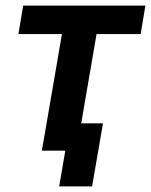

<svg xmlns="http://www.w3.org/2000/svg" viewBox="-20 -540 541 688"><path d="M46 -418H202L130 0H214L192 128H310L349 -98H271L326 -418H484L501 -520H63Z"/></svg>

Font: Fixel Display 20240404 SemiBold
Style: Italic
Weight: 600
Italic angle: -10°
Designer: AlfaBravo + MacPaw
Foundry: Kyrylo Tkachov, Marchela Mozhyna, Serhii Makarenko, Maria Weinstein, Zakhar Kryvoshyya
Version: Version 1.211;Glyphs 3.2 (3225)